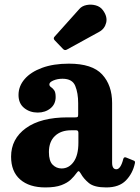

<svg xmlns="http://www.w3.org/2000/svg" viewBox="-20 -810 611 840"><path d="M28.5 -124.5Q28.5 -202.5 93.5 -249.5Q158.5 -296.5 276 -296.5H309Q317.5 -296.5 319.8 -298.5Q322 -300.5 322 -309.5V-358.5Q322 -403 309.2 -434.2Q296.5 -465.5 253.5 -465.5Q231.5 -465.5 213.8 -458Q196 -450.5 196 -441Q196 -433.5 203 -429Q210 -424.5 216.8 -415.5Q223.5 -406.5 223.5 -385.5Q223.5 -354.5 200.8 -336Q178 -317.5 145 -317.5Q110.5 -317.5 85.8 -337.5Q61 -357.5 61 -394.5Q61 -433 87.8 -464Q114.5 -495 164 -513.2Q213.5 -531.5 281.5 -531.5Q383.5 -531.5 427 -484.2Q470.5 -437 470.5 -359.5V-98.5Q470.5 -69.5 489 -69.5Q508 -69.5 519.5 -115Q522.5 -124.5 531.5 -121L566 -107Q572.5 -104.5 570 -95Q560.5 -51 530.8 -20.5Q501 10 445 10H444.5Q392 10 368.8 -9.2Q345.5 -28.5 333.5 -50.5Q328 -60 324.5 -61Q321 -62 314.5 -52.5Q305 -39 290 -24.5Q275 -10 248.5 0Q222 10 178.5 10Q108 10 68.2 -24.8Q28.5 -59.5 28.5 -124.5ZM194 -144.5Q194 -106 210.2 -89.5Q226.5 -73 249.5 -73Q281.5 -73 302.2 -102Q323 -131 323 -186V-229Q323 -240 313.5 -240H291Q246.5 -240 220.2 -215Q194 -190 194 -144.5ZM256 -595.5 219.5 -633.5Q211 -642.5 219.5 -650.5L327 -770.5Q338.5 -784 358.8 -788Q379 -792 399 -786.5Q419 -781 430.5 -765Q451 -737 444.5 -710.5Q438 -684 414.5 -671L273.5 -593.5Q263.5 -587.5 256 -595.5Z"/></svg>

Font: Besley* Narrow
Style: Bold
Weight: 700
Width: 4
Designer: Owen Earl
Foundry: indestructible type*
Version: Version 3.000; ttfautohint (v1.8.3)